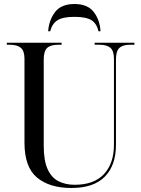

<svg xmlns="http://www.w3.org/2000/svg" viewBox="-20 -927 704 957"><path d="M336 10Q227 10 164.5 -42Q102 -94 102 -216V-634Q102 -673 84 -688.5Q66 -704 29 -704H14V-714H287V-704H270Q232 -704 215 -688Q198 -672 198 -631V-201Q198 -126 217.5 -83.5Q237 -41 272 -23.5Q307 -6 352 -6Q449 -6 498.5 -59.5Q548 -113 548 -206V-633Q548 -673 530.5 -688.5Q513 -704 476 -704H452V-714H650V-704H628Q592 -704 575 -688Q558 -672 558 -630V-205Q558 -103 502.5 -46.5Q447 10 336 10ZM220 -771Q224 -827 254.5 -867Q285 -907 351 -907Q417 -907 447.5 -867Q478 -827 481 -771H471Q462 -810 435.5 -826.5Q409 -843 351 -843Q293 -843 266.5 -826Q240 -809 230 -771Z"/></svg>

Font: Noto Serif Display SemiCondensed
Style: Regular
Weight: 400
Width: 4
Designer: Monotype Design Team
Foundry: Monotype Imaging Inc.
Version: Version 2.009